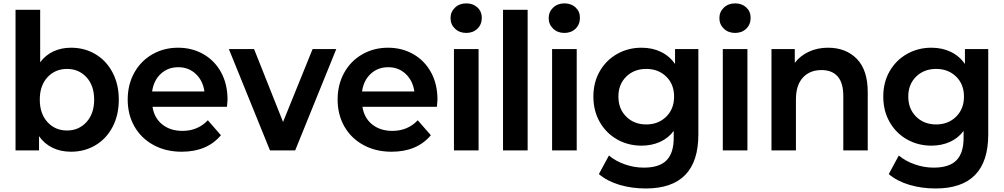

<svg xmlns="http://www.w3.org/2000/svg" viewBox="-20 -882 5888 1126"><path d="M676.7 -297.8Q676.7 -206.7 640 -137.2Q603.3 -67.8 539.4 -30Q475.6 7.8 396.7 7.8Q335.6 7.8 287.8 -15.6Q240 -38.9 208.9 -83.3V0H71.1V-824.4H215.6V-516.7Q246.7 -558.9 293.3 -580.6Q340 -602.2 396.7 -602.2Q475.6 -602.2 539.4 -564.4Q603.3 -526.7 640 -457.2Q676.7 -387.8 676.7 -297.8ZM532.2 -297.8Q532.2 -380 487.2 -428.9Q442.2 -477.8 373.3 -477.8Q303.3 -477.8 258.3 -428.9Q213.3 -380 213.3 -297.8Q213.3 -215.6 258.3 -166.1Q303.3 -116.7 373.3 -116.7Q442.2 -116.7 487.2 -166.1Q532.2 -215.6 532.2 -297.8Z M1311.1 -255.6H874.4Q884.4 -190 931.7 -152.2Q978.9 -114.4 1050 -114.4Q1140 -114.4 1198.9 -176.7L1275.6 -88.9Q1194.4 7.8 1045.6 7.8Q952.2 7.8 880 -31.7Q807.8 -71.1 768.3 -140.6Q728.9 -210 728.9 -297.8Q728.9 -385.6 767.2 -455Q805.6 -524.4 873.3 -563.3Q941.1 -602.2 1024.4 -602.2Q1106.7 -602.2 1172.8 -564.4Q1238.9 -526.7 1276.7 -457.8Q1314.4 -388.9 1314.4 -296.7Q1314.4 -292.2 1311.1 -255.6ZM872.2 -345.6H1178.9Q1170 -408.9 1128.3 -448.3Q1086.7 -487.8 1025.6 -487.8Q964.4 -487.8 922.8 -448.9Q881.1 -410 872.2 -345.6Z M1711.1 0H1563.3L1322.2 -594.4H1470L1640 -166.7L1813.3 -594.4H1952.2Z M2542.2 -255.6H2105.6Q2115.6 -190 2162.8 -152.2Q2210 -114.4 2281.1 -114.4Q2371.1 -114.4 2430 -176.7L2506.7 -88.9Q2425.6 7.8 2276.7 7.8Q2183.3 7.8 2111.1 -31.7Q2038.9 -71.1 1999.4 -140.6Q1960 -210 1960 -297.8Q1960 -385.6 1998.3 -455Q2036.7 -524.4 2104.4 -563.3Q2172.2 -602.2 2255.6 -602.2Q2337.8 -602.2 2403.9 -564.4Q2470 -526.7 2507.8 -457.8Q2545.6 -388.9 2545.6 -296.7Q2545.6 -292.2 2542.2 -255.6ZM2103.3 -345.6H2410Q2401.1 -408.9 2359.4 -448.3Q2317.8 -487.8 2256.7 -487.8Q2195.6 -487.8 2153.9 -448.9Q2112.2 -410 2103.3 -345.6Z M2622.2 -775.6Q2622.2 -812.2 2648.3 -837.2Q2674.4 -862.2 2714.4 -862.2Q2754.4 -862.2 2780 -838.3Q2805.6 -814.4 2805.6 -777.8Q2805.6 -738.9 2780 -713.9Q2754.4 -688.9 2714.4 -688.9Q2674.4 -688.9 2648.3 -713.9Q2622.2 -738.9 2622.2 -775.6ZM2786.7 -594.4V0H2642.2V-594.4Z M3074.4 -824.4V0H2930V-824.4Z M3197.8 -775.6Q3197.8 -812.2 3223.9 -837.2Q3250 -862.2 3290 -862.2Q3330 -862.2 3355.6 -838.3Q3381.1 -814.4 3381.1 -777.8Q3381.1 -738.9 3355.6 -713.9Q3330 -688.9 3290 -688.9Q3250 -688.9 3223.9 -713.9Q3197.8 -738.9 3197.8 -775.6ZM3362.2 -594.4V0H3217.8V-594.4Z M3766.7 223.3Q3684.4 223.3 3612.2 201.7Q3540 180 3492.2 138.9L3551.1 30Q3588.9 62.2 3643.9 81.7Q3698.9 101.1 3755.6 101.1Q3846.7 101.1 3888.9 58.3Q3931.1 15.6 3931.1 -73.3V-114.4Q3900 -72.2 3851.1 -50Q3802.2 -27.8 3742.2 -27.8Q3664.4 -27.8 3600 -63.9Q3535.6 -100 3497.8 -165.6Q3460 -231.1 3460 -315.6Q3460 -400 3497.8 -465Q3535.6 -530 3600 -566.1Q3664.4 -602.2 3742.2 -602.2Q3805.6 -602.2 3856.1 -577.8Q3906.7 -553.3 3938.9 -506.7V-594.4H4075.6V-93.3Q4075.6 223.3 3766.7 223.3ZM3933.3 -315.6Q3933.3 -387.8 3887.2 -432.8Q3841.1 -477.8 3770 -477.8Q3698.9 -477.8 3652.8 -432.8Q3606.7 -387.8 3606.7 -315.6Q3606.7 -243.3 3652.8 -197.8Q3698.9 -152.2 3770 -152.2Q3841.1 -152.2 3887.2 -197.8Q3933.3 -243.3 3933.3 -315.6Z M4198.9 -775.6Q4198.9 -812.2 4225 -837.2Q4251.1 -862.2 4291.1 -862.2Q4331.1 -862.2 4356.7 -838.3Q4382.2 -814.4 4382.2 -777.8Q4382.2 -738.9 4356.7 -713.9Q4331.1 -688.9 4291.1 -688.9Q4251.1 -688.9 4225 -713.9Q4198.9 -738.9 4198.9 -775.6ZM4363.3 -594.4V0H4218.9V-594.4Z M5068.9 -342.2V0H4925.6V-318.9Q4925.6 -395.6 4892.8 -433.3Q4860 -471.1 4797.8 -471.1Q4728.9 -471.1 4688.3 -426.7Q4647.8 -382.2 4647.8 -298.9V0H4504.4V-594.4H4641.1V-513.3Q4673.3 -555.6 4723.9 -578.9Q4774.4 -602.2 4835.6 -602.2Q4941.1 -602.2 5005 -536.7Q5068.9 -471.1 5068.9 -342.2Z M5466.7 223.3Q5384.4 223.3 5312.2 201.7Q5240 180 5192.2 138.9L5251.1 30Q5288.9 62.2 5343.9 81.7Q5398.9 101.1 5455.6 101.1Q5546.7 101.1 5588.9 58.3Q5631.1 15.6 5631.1 -73.3V-114.4Q5600 -72.2 5551.1 -50Q5502.2 -27.8 5442.2 -27.8Q5364.4 -27.8 5300 -63.9Q5235.6 -100 5197.8 -165.6Q5160 -231.1 5160 -315.6Q5160 -400 5197.8 -465Q5235.6 -530 5300 -566.1Q5364.4 -602.2 5442.2 -602.2Q5505.6 -602.2 5556.1 -577.8Q5606.7 -553.3 5638.9 -506.7V-594.4H5775.6V-93.3Q5775.6 223.3 5466.7 223.3ZM5633.3 -315.6Q5633.3 -387.8 5587.2 -432.8Q5541.1 -477.8 5470 -477.8Q5398.9 -477.8 5352.8 -432.8Q5306.7 -387.8 5306.7 -315.6Q5306.7 -243.3 5352.8 -197.8Q5398.9 -152.2 5470 -152.2Q5541.1 -152.2 5587.2 -197.8Q5633.3 -243.3 5633.3 -315.6Z"/></svg>

Font: Paperlogy 7 Bold
Style: Regular
Weight: 700
Designer: redesigned by Lee Juim, glyphs from Gmarket Sans & Montserrat
Foundry: PT&
Version: Version 1.001